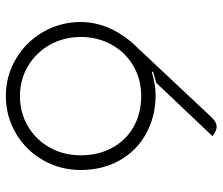

<svg xmlns="http://www.w3.org/2000/svg" viewBox="-72 -677 758 654"><g transform="rotate(-90 307.0 -350.0)"><path d="M559 -454Q559 -405 539 -358.5Q519 -312 482 -272L236 -10Q219 9 201 9Q190 9 170 -5L352 -197Q372 -202 390 -208L389 -212Q345 -199 311 -199Q237 -199 178.5 -231.5Q120 -264 87.5 -322Q55 -380 55 -454Q55 -524 88.5 -582.5Q122 -641 180 -675Q238 -709 307 -709Q376 -709 434 -674.5Q492 -640 525.5 -581.5Q559 -523 559 -454ZM105 -454Q105 -394 130.5 -347Q156 -300 202 -274Q248 -248 307 -248Q364 -248 410 -275Q456 -302 482 -349Q508 -396 508 -454Q508 -512 481.5 -559Q455 -606 409 -633.5Q363 -661 307 -661Q250 -661 204 -634Q158 -607 131.5 -559.5Q105 -512 105 -454Z"/></g></svg>

Font: K2D Thin
Style: Regular
Weight: 100
Designer: Katatrad Aksorn Co.,Ltd.
Foundry: Cadson Demak Co.,Ltd.
Version: Version 1.000; ttfautohint (v1.6)